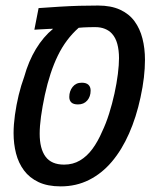

<svg xmlns="http://www.w3.org/2000/svg" viewBox="-20 -660 567 690"><path d="M198.2 9.8Q150.9 9.8 118.4 -5.6Q85.9 -21 66.2 -47.6Q46.4 -74.2 37.6 -108.6Q28.8 -143.1 28.8 -181.6Q28.8 -211.4 33.7 -247.1Q38.6 -282.7 47.1 -318.1Q55.7 -353.5 66.9 -383.8Q82.5 -439.9 109.1 -483.9Q135.7 -527.8 170.9 -556.6Q165.5 -556.6 156.7 -556.2Q147.9 -555.7 137.9 -555.2Q127.9 -554.7 118.9 -554.2Q109.9 -553.7 103.5 -553.2L118.7 -630.9Q158.2 -633.8 194.6 -636Q231 -638.2 265.1 -639.2Q299.3 -640.1 332.5 -640.1Q378.9 -640.1 411.4 -625.2Q443.8 -610.4 463.4 -583.7Q482.9 -557.1 491.9 -521.7Q501 -486.3 501 -444.8Q501 -415 497.1 -381.3Q493.2 -347.7 484.9 -309.6Q469.7 -238.8 443.8 -180.2Q418 -121.6 382.1 -79.1Q346.2 -36.6 300 -13.4Q253.9 9.8 198.2 9.8ZM210.4 -68.4Q242.2 -68.4 267.3 -83.3Q292.5 -98.1 312.3 -125Q332 -151.9 347.2 -187.5Q360.8 -215.8 372.1 -251.5Q383.3 -287.1 391.4 -324Q399.4 -360.8 403.6 -394Q407.7 -427.2 407.7 -451.2Q407.7 -479 401.6 -502Q395.5 -524.9 381.8 -539.6Q372.1 -550.3 356.9 -556.4Q341.8 -562.5 322.8 -562.5Q312.5 -562.5 301.3 -562.3Q290 -562 280 -561.5Q270 -561 262.7 -560.1Q216.8 -519.5 188 -460.4Q159.2 -401.4 141.1 -318.4Q132.3 -276.9 127.4 -241.5Q122.6 -206.1 122.6 -179.7Q122.6 -125.5 143.8 -96.9Q165 -68.4 210.4 -68.4ZM260.3 -284.7Q244.1 -284.7 236.6 -291.7Q229 -298.8 229 -311.5Q229 -332.5 241 -347.7Q252.9 -362.8 273.9 -362.8Q290 -362.8 297.9 -355.2Q305.7 -347.7 305.7 -334.5Q305.7 -313 293.5 -298.8Q281.2 -284.7 260.3 -284.7Z"/></svg>

Font: Open Sans SemiCondensed Medium
Style: Italic
Weight: 500
Width: 4
Italic angle: -12°
Designer: Monotype Design Team
Foundry: Monotype Imaging Inc.
Version: Version 3.000